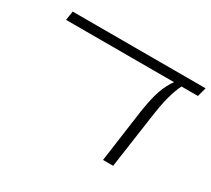

<svg xmlns="http://www.w3.org/2000/svg" viewBox="-113 -757 1047 952"><g transform="rotate(30 410.5 -281.0)"><path d="M807 -510H713Q695 -474 682 -424.5Q669 -375 658 -294L616 0H558L600 -302Q612 -381 628 -427.5Q644 -474 670 -510H52L60 -562H821Z"/></g></svg>

Font: FiraGO Light
Style: Italic
Weight: 300
Italic angle: -8°
Designer: bBox Type GmbH
Foundry: bBox Type GmbH
Version: Version 1.001